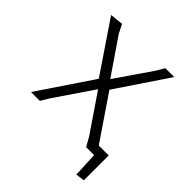

<svg xmlns="http://www.w3.org/2000/svg" viewBox="-161 -566 781 781"><g transform="rotate(45 229.5 -175.5)"><path d="M348 0 327 -38 216 -201 103 -35 82 0H31L188 -233L40 -452L97 -458L116 -420L222 -265L327 -418L349 -455H400L250 -232L380 -41H437V102L399 107L394 0Z"/></g></svg>

Font: Alegreya Sans Light
Style: Regular
Weight: 300
Designer: Juan Pablo del Peral
Foundry: Huerta Tipografica
Version: Version 2.007